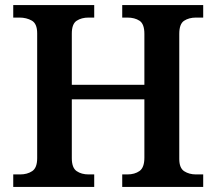

<svg xmlns="http://www.w3.org/2000/svg" viewBox="-20 -734 849 754"><path d="M32 0V-49H59Q87 -49 106.5 -62Q126 -75 126 -113V-603Q126 -641 105 -653Q84 -665 56 -665H32V-714H350V-665H328Q300 -665 281 -652.5Q262 -640 262 -602V-401H547V-601Q547 -640 528 -652.5Q509 -665 480 -665H460V-714H778V-665H750Q722 -665 703 -652.5Q684 -640 684 -601V-110Q684 -74 703.5 -61.5Q723 -49 750 -49H778V0H460V-49H480Q509 -49 528 -62.5Q547 -76 547 -115V-344H262V-113Q262 -75 281 -62Q300 -49 328 -49H350V0Z"/></svg>

Font: Noto Serif Telugu SemiBold
Style: Regular
Weight: 600
Designer: Jelle Bosma - Monotype Design Team
Foundry: Monotype Imaging Inc.
Version: Version 2.005; ttfautohint (v1.8.4.7-5d5b)